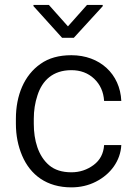

<svg xmlns="http://www.w3.org/2000/svg" viewBox="-20 -767 560 796"><path d="M275.9 -52.7C237.3 -52.7 206.5 -62.5 183.6 -82C138.2 -120.6 120.1 -185.5 120.1 -253.9V-274.4C120.1 -308.1 125 -340.8 135.3 -371.6C154.8 -433.1 199.2 -476.1 275.9 -476.1C313.5 -476.1 345.2 -464.4 370.6 -440.4C395.5 -416.5 409.2 -386.2 411.6 -348.6H482.9C478 -460 394 -538.1 275.9 -538.1C224.6 -538.1 182.1 -526.4 148.4 -502.4C80.1 -455.1 45.9 -371.6 45.9 -274.4V-253.9C45.9 -205.6 54.7 -161.6 71.8 -121.6C106 -41.5 173.8 9.8 275.9 9.8C312.5 9.8 346.7 2 377.4 -13.7C439 -44.9 479.5 -100.6 482.9 -165.5H411.6C409.2 -130.4 395 -103 368.2 -83C341.3 -63 310.5 -52.7 275.9 -52.7ZM118.7 -746.6V-741.7L237.3 -610.4H286.1L405.8 -741.2V-746.6H340.8L261.7 -657.7L182.6 -746.6Z"/></svg>

Font: Vazirmatn Light
Style: Regular
Weight: 300
Designer: Saber Rastikerdar
Foundry: Saber Rastikerdar
Version: Version 33.003